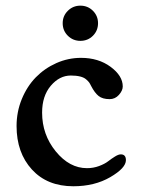

<svg xmlns="http://www.w3.org/2000/svg" viewBox="-20 -646 508 679"><path d="M201.7 -564Q201.7 -589.8 220 -607.9Q238.3 -626 264.2 -626Q290.5 -626 308.6 -607.9Q326.7 -589.8 326.7 -564Q326.7 -537.6 308.6 -519.5Q290.5 -501.5 264.2 -501.5Q238.3 -501.5 220 -519.5Q201.7 -537.6 201.7 -564ZM266.6 -441.4Q328.1 -441.4 371.1 -409.7Q414.1 -377.9 414.1 -340.3Q414.1 -325.7 400.6 -310.5Q387.2 -295.4 367.7 -295.4Q342.8 -295.4 328.9 -306.4Q314.9 -317.4 301.8 -342.8Q298.3 -350.1 295.2 -354.5Q292 -358.9 284.4 -365.5Q276.9 -372.1 263.2 -375.5Q249.5 -378.9 230.5 -378.9Q190.4 -378.9 159.7 -342.8Q128.9 -306.6 128.9 -247.6Q128.9 -169.9 177.2 -110.6Q225.6 -51.3 287.6 -51.3Q310.1 -51.3 330.3 -58.8Q350.6 -66.4 362.5 -75.7Q374.5 -85 386.7 -92.5Q398.9 -100.1 407.2 -100.1Q425.3 -100.1 425.3 -79.6Q425.3 -51.8 369.9 -19.5Q314.5 12.7 239.3 12.7Q147 12.7 92.8 -46.6Q38.6 -106 38.6 -200.2Q38.6 -250.5 57.1 -295.7Q75.7 -340.8 106.7 -372.6Q137.7 -404.3 179.4 -422.9Q221.2 -441.4 266.6 -441.4Z"/></svg>

Font: Cooper* Medium
Style: Regular
Weight: 500
Designer: Owen Earl
Foundry: indestructible type*
Version: Version 0.001